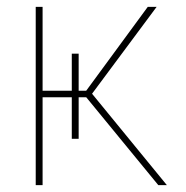

<svg xmlns="http://www.w3.org/2000/svg" viewBox="-20 -539 541 559"><path d="M248 -266.1 465.8 0H440.9L231 -255.9H209V-134.8H189V-255.9H104V0H84V-519H104V-274.9H189V-382.8H209V-274.9H231L410.2 -519H436Z"/></svg>

Font: Rawline Thin
Style: Regular
Weight: 250
Designer: Matt McInerney, Pablo Impallari, Rodrigo Fuenzalida
Foundry: Matt McInerney, Pablo Impallari, Rodrigo Fuenzalida
Version: Version 4.020;PS 004.020;hotconv 1.0.88;makeotf.lib2.5.64775